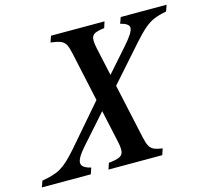

<svg xmlns="http://www.w3.org/2000/svg" viewBox="-206 -888 1102 1014"><g transform="rotate(-15 345.0 -381.0)"><path d="M363 -432.5 518 -608Q571.5 -668.5 571.8 -692.8Q572 -717 524.5 -727.5L536.5 -761.5H787.5L775.5 -727.5Q737 -720.5 709.8 -709.5Q682.5 -698.5 655.5 -675.8Q628.5 -653 590.5 -610.5L377.5 -370ZM324 -318.5 177.5 -153.5Q127.5 -97.5 129.5 -71.2Q131.5 -45 180.5 -34L169 0H-98.5L-86.5 -34Q-54 -39.5 -29.2 -46.8Q-4.5 -54 16.8 -66.5Q38 -79 60.2 -99.8Q82.5 -120.5 110.5 -152.5L306.5 -379.5ZM484.5 -116.5Q491 -86.5 499.5 -70Q508 -53.5 524.5 -45.8Q541 -38 571 -34L559.5 0H265.5L277 -34Q316.5 -38 335 -46.2Q353.5 -54.5 356.8 -73.2Q360 -92 352.5 -127L240 -645.5Q233.5 -676 224.5 -692.2Q215.5 -708.5 197 -716Q178.5 -723.5 143.5 -727.5L155.5 -761.5H448L437 -727.5Q402.5 -723.5 385.8 -715.5Q369 -707.5 366.5 -689Q364 -670.5 371.5 -635Z"/></g></svg>

Font: Libre Caslon Condensed
Style: Italic
Weight: 400
Italic angle: -22.583°
Designer: Pablo Impallari, Rodrigo Fuenzalida, Katja Schimmel, Ertekin Erdin
Foundry: Pablo Impallari, Rodrigo Fuenzalida
Version: Version 2.000;gftools[0.9.33]